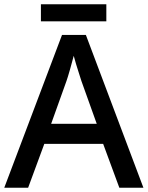

<svg xmlns="http://www.w3.org/2000/svg" viewBox="-20 -881 694 901"><path d="M540 0 464 -206H188L112 0H0L271 -717H383L653 0ZM362 -501Q359 -512 351.5 -534Q344 -556 337 -580Q330 -604 326 -619Q318 -588 308 -553Q298 -518 292 -501L220 -300H434ZM479 -861V-781H172V-861Z"/></svg>

Font: Noto Sans Tamil Medium
Style: Regular
Weight: 500
Designer: Jelle Bosma - Monotype Design Team
Foundry: Monotype Imaging Inc.
Version: Version 2.004; ttfautohint (v1.8.4.7-5d5b)